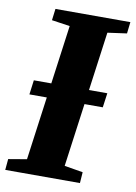

<svg xmlns="http://www.w3.org/2000/svg" viewBox="-94 -798 603 853"><g transform="rotate(10 207.0 -371.5)"><path d="M-9.5 0 -5 -49.5 77.5 -63.5 161.5 -679 79.5 -691 86 -743H424L418 -691L331.5 -679L247.5 -63.5L331 -49.5L327.5 0ZM38 -349 46.5 -414H378L369 -349Z"/></g></svg>

Font: Merriweather 24pt Black
Style: Italic
Weight: 900
Italic angle: -7.8°
Designer: Eben Sorkin
Foundry: Eben Sorkin
Version: Version 2.101